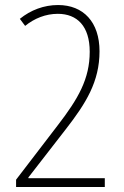

<svg xmlns="http://www.w3.org/2000/svg" viewBox="-20 -744 492 764"><path d="M397 0V-35H93V-38L242 -230C322 -333 376 -419 376 -540C376 -656 312 -724 211 -724C155 -724 102 -704 59 -669L80 -641C117 -671 162 -689 210 -689C287 -689 337 -640 337 -538C337 -430 291 -351 211 -247L44 -29V0Z"/></svg>

Font: Noto Sans Hebrew Condensed ExtraLight
Style: Regular
Weight: 200
Width: 3
Designer: Monotype Design Team
Foundry: Monotype Imaging Inc.
Version: Version 2.004